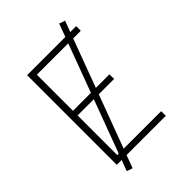

<svg xmlns="http://www.w3.org/2000/svg" viewBox="-256 -924 1113 1113"><g transform="rotate(-45 300.0 -368.0)"><path d="M103 0V-735H505V-697H145V-401H444V-363H145V-38H505V0ZM154 79 118 67 446 -815 482 -803Z"/></g></svg>

Font: Iosevka Extralight Extended
Style: Regular
Weight: 200
Width: 7
Monospace: yes
Designer: Belleve Invis
Foundry: Belleve Invis
Version: Version 32.5.0; ttfautohint (v1.8.4)